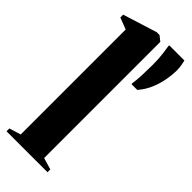

<svg xmlns="http://www.w3.org/2000/svg" viewBox="-264 -854 890 890"><g transform="rotate(45 181.0 -408.5)"><path d="M60 -36V-724L3 -746V-764.5L170.5 -817H189L214 -797V-35.5L271.5 -18.5V0H3V-18.5ZM296 -564H259L257.5 -567.5Q261.5 -592 263 -629.5Q264.5 -667 264.5 -697.5Q264.5 -736.5 260.5 -767Q256.5 -797.5 254 -811.5L255.5 -815H354Q356.5 -805 359.2 -790Q362 -775 362 -755Q362 -730.5 356.2 -697Q350.5 -663.5 336.2 -628.8Q322 -594 296 -564Z"/></g></svg>

Font: Merriweather 144pt ExtraBold
Style: Regular
Weight: 800
Version: Version 2.100